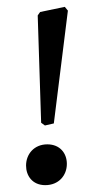

<svg xmlns="http://www.w3.org/2000/svg" viewBox="-20 -528 287 560"><path d="M111 -162 137 -168 178 -497 169 -508 97 -493 90 -483 100 -170ZM112 12C151 12 175 -16 175 -50C175 -81 155 -107 118 -107C80 -107 56 -79 56 -45C56 -16 74 12 112 12Z"/></svg>

Font: Alegreya SC
Style: Regular
Weight: 400
Designer: Juan Pablo del Peral
Foundry: Huerta Tipografica
Version: Version 2.007;PS 002.007;hotconv 1.0.88;makeotf.lib2.5.64775